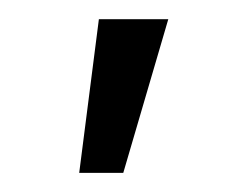

<svg xmlns="http://www.w3.org/2000/svg" viewBox="-20 -769 255 200"><path d="M83 -749H155.3L108.4 -588.9H62.5Z"/></svg>

Font: Pretendard Std Light
Style: Regular
Weight: 300
Designer: Base glyphs from Inter by Rasmus Andersson; Hangeul glyphs from Noto Sans CJK(Source Han Sans) by Jang Soo-young and Kan
Foundry: Kil Hyung-jin
Version: Version 1.309